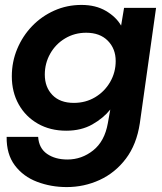

<svg xmlns="http://www.w3.org/2000/svg" viewBox="-20 -528 660 780"><path d="M251 232Q187 232 130.5 210.5Q74 189 40 143.5Q6 98 7 28H135Q138 74 171 97Q204 120 254 120Q312 120 358.5 83Q405 46 418 -27L428 -83Q400 -48 355 -22.5Q310 3 249 3Q184 3 134 -25.5Q84 -54 56 -104Q28 -154 28 -218Q28 -277 50 -329.5Q72 -382 110.5 -422Q149 -462 200.5 -485Q252 -508 311 -508Q369 -508 410.5 -483.5Q452 -459 472 -424L484 -496H614L548 -27Q535 59 491.5 116.5Q448 174 385 203Q322 232 251 232ZM280 -110Q328 -110 366.5 -133Q405 -156 427.5 -195Q450 -234 450 -280Q450 -330 418 -362.5Q386 -395 330 -395Q283 -395 244.5 -372Q206 -349 184 -310Q162 -271 162 -225Q162 -174 193 -142Q224 -110 280 -110Z"/></svg>

Font: Host Grotesk
Style: Bold Italic
Weight: 700
Italic angle: -8°
Designer: Doğukan Karapınar
Foundry: Element Type
Version: Version 1.003; ttfautohint (v1.8.4.7-5d5b)